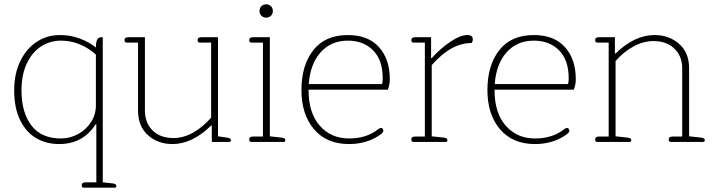

<svg xmlns="http://www.w3.org/2000/svg" viewBox="-20 -660 3328 893"><path d="M360 202Q360 188 378 188H428V-82H425Q366 10 255 10Q196 10 149 -17Q102 -44 74 -100.5Q46 -157 46 -240Q46 -317 74 -375Q102 -433 150 -465Q198 -497 258 -497Q309 -497 352 -480.5Q395 -464 426 -439Q426 -464 432 -475.5Q438 -487 453 -487H458V188L504 193Q521 195 521 205Q521 213 514 213H369Q365 213 362.5 210Q360 207 360 202ZM426 -170V-406Q392 -437 350.5 -454Q309 -471 264 -471Q214 -471 172.5 -445Q131 -419 105.5 -366.5Q80 -314 80 -239Q80 -137 126 -76.5Q172 -16 263 -16Q305 -16 342.5 -36Q380 -56 403 -91.5Q426 -127 426 -170Z M622 -145V-462H568Q564 -462 561.5 -465Q559 -468 559 -473Q559 -487 577 -487H654V-146Q654 -89 689.5 -53.5Q725 -18 787 -18Q834 -18 879.5 -44Q925 -70 962 -113V-462H908Q904 -462 901.5 -465Q899 -468 899 -473Q899 -487 917 -487H994V-26L1036 -20Q1046 -18 1050 -16Q1054 -14 1054 -8Q1054 0 1047 0H965V-76H962Q874 10 782 10Q714 10 668 -31.5Q622 -73 622 -145Z M1187 -609Q1187 -623 1196 -631.5Q1205 -640 1218 -640Q1231 -640 1240 -631.5Q1249 -623 1249 -609Q1249 -595 1240 -586.5Q1231 -578 1218 -578Q1205 -578 1196 -586.5Q1187 -595 1187 -609ZM1139 -11Q1139 -25 1157 -25H1203V-462H1148Q1144 -462 1141.5 -465Q1139 -468 1139 -473Q1139 -487 1157 -487H1235V-26L1290 -20Q1307 -18 1307 -8Q1307 0 1300 0H1148Q1144 0 1141.5 -3Q1139 -6 1139 -11Z M1382 -241Q1382 -356 1437 -426.5Q1492 -497 1598 -497Q1692 -497 1742.5 -441Q1793 -385 1793 -291Q1793 -266 1784 -243H1415Q1415 -134 1467.5 -75Q1520 -16 1603 -16Q1685 -16 1739 -59Q1747 -65 1752 -65Q1757 -65 1760 -61Q1763 -57 1763 -52Q1763 -46 1757 -40.5Q1751 -35 1739 -27Q1680 10 1603 10Q1499 10 1440.5 -59Q1382 -128 1382 -241ZM1757 -269Q1760 -278 1760 -296Q1760 -381 1715 -426Q1670 -471 1598 -471Q1520 -471 1471.5 -417Q1423 -363 1416 -269Z M1893 -11Q1893 -25 1911 -25H1956V-462H1902Q1898 -462 1895.5 -465Q1893 -468 1893 -473Q1893 -487 1911 -487H1985V-390H1988Q2029 -435 2075 -466Q2121 -497 2154 -497Q2179 -497 2179 -477Q2179 -466 2173 -460Q2078 -460 1988 -357V-26L2044 -20Q2061 -18 2061 -8Q2061 0 2054 0H1902Q1898 0 1895.5 -3Q1893 -6 1893 -11Z M2247 -241Q2247 -356 2302 -426.5Q2357 -497 2463 -497Q2557 -497 2607.5 -441Q2658 -385 2658 -291Q2658 -266 2649 -243H2280Q2280 -134 2332.5 -75Q2385 -16 2468 -16Q2550 -16 2604 -59Q2612 -65 2617 -65Q2622 -65 2625 -61Q2628 -57 2628 -52Q2628 -46 2622 -40.5Q2616 -35 2604 -27Q2545 10 2468 10Q2364 10 2305.5 -59Q2247 -128 2247 -241ZM2622 -269Q2625 -278 2625 -296Q2625 -381 2580 -426Q2535 -471 2463 -471Q2385 -471 2336.5 -417Q2288 -363 2281 -269Z M2748 -11Q2748 -25 2766 -25H2811V-462H2757Q2753 -462 2750.5 -465Q2748 -468 2748 -473Q2748 -487 2766 -487H2840V-411H2843Q2931 -497 3024 -497Q3092 -497 3138.5 -456Q3185 -415 3185 -344V-26L3241 -20Q3258 -18 3258 -8Q3258 0 3251 0H3099Q3095 0 3092.5 -3Q3090 -6 3090 -11Q3090 -25 3108 -25H3153V-343Q3153 -398 3117 -433.5Q3081 -469 3019 -469Q2973 -469 2926.5 -444Q2880 -419 2843 -376V-26L2899 -20Q2916 -18 2916 -8Q2916 0 2909 0H2757Q2753 0 2750.5 -3Q2748 -6 2748 -11Z"/></svg>

Font: Maitree ExtraLight
Style: Regular
Weight: 275
Designer: CadsonDemak Team
Foundry: CadsonDemak
Version: Version 1.003